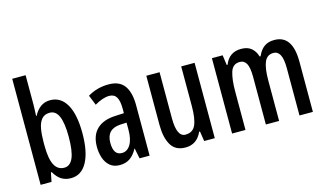

<svg xmlns="http://www.w3.org/2000/svg" viewBox="-89 -1040 2251 1329"><g transform="rotate(-15 1036.5 -375.0)"><path d="M158 -551Q158 -535 157 -514.5Q156 -494 155 -469H159Q201 -549 276 -549Q352 -549 393 -477.5Q434 -406 434 -271Q434 -137 393.5 -63.5Q353 10 278 10Q240 10 211 -7.5Q182 -25 159 -65H153L140 0H62V-760H158ZM251 -466Q214 -466 193.5 -442Q173 -418 165.5 -376Q158 -334 158 -280V-258Q158 -163 181 -117.5Q204 -72 252 -72Q294 -72 315 -120.5Q336 -169 336 -272Q336 -368 315.5 -417Q295 -466 251 -466Z M696 -550Q773 -550 808 -501.5Q843 -453 843 -362V0H771L756 -74H754Q732 -32 701.5 -11Q671 10 628 10Q585 10 558 -13Q531 -36 518.5 -73Q506 -110 506 -153Q506 -235 552 -279Q598 -323 684 -327L747 -330V-361Q747 -418 731 -445Q715 -472 679 -472Q634 -472 574 -437L545 -509Q612 -550 696 -550ZM703 -260Q603 -254 603 -156Q603 -67 663 -67Q702 -67 725 -105Q748 -143 748 -210V-262Z M1310 -540V0H1234L1223 -71H1217Q1181 10 1099 10Q1027 10 995.5 -43.5Q964 -97 964 -188V-540H1059V-210Q1059 -76 1121 -76Q1174 -76 1194 -121Q1214 -166 1214 -256V-540Z M1883 -550Q2013 -550 2013 -360V0H1917V-338Q1917 -405 1901 -435Q1885 -465 1854 -465Q1808 -465 1789.5 -421Q1771 -377 1771 -290V0H1676V-341Q1676 -407 1660.5 -436Q1645 -465 1613 -465Q1562 -465 1546 -413Q1530 -361 1530 -275V0H1434V-540H1511L1521 -468H1527Q1559 -550 1645 -550Q1692 -550 1719 -526.5Q1746 -503 1756 -466H1763Q1782 -509 1810.5 -529.5Q1839 -550 1883 -550Z"/></g></svg>

Font: Noto Sans Ethiopic ExtraCondensed Medium
Style: Regular
Weight: 500
Width: 2
Designer: Monotype Design Team
Foundry: Monotype Imaging Inc.
Version: Version 2.102; ttfautohint (v1.8.4.7-5d5b)